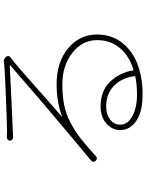

<svg xmlns="http://www.w3.org/2000/svg" viewBox="104 -871 792 1040"><g transform="rotate(-90 500.0 -351.0)"><path d="M506.8 -4.9Q560.5 -4.9 603.5 -13.7Q608.4 -14.6 607.4 -19.5Q597.7 -88.9 554.7 -130.4Q511.7 -171.9 442.4 -171.9Q401.4 -171.9 373 -150.9Q344.7 -129.9 344.7 -96.7Q344.7 -54.7 391.1 -29.8Q437.5 -4.9 506.8 -4.9ZM677.7 -725.6Q681.6 -726.6 685.5 -726.6Q701.2 -726.6 710.9 -715.8Q716.8 -710 716.3 -702.1Q715.8 -694.3 709 -690.4Q689.5 -674.8 682.6 -669.9Q659.2 -651.4 543.9 -548.8Q428.7 -446.3 389.6 -413.1Q388.7 -412.1 389.2 -411.6Q389.6 -411.1 389.6 -411.1Q467.8 -440.4 563.5 -440.4Q682.6 -440.4 757.8 -378.4Q833 -316.4 833 -221.7Q833 -142.6 788.6 -85.9Q744.1 -29.3 671.9 -2Q599.6 25.4 507.8 25.4Q414.1 25.4 364.7 -9.3Q315.4 -43.9 315.4 -95.7Q315.4 -138.7 350.6 -170.4Q385.7 -202.1 443.4 -202.1Q527.3 -202.1 576.7 -151.4Q626 -100.6 638.7 -27.3Q638.7 -23.4 643.6 -24.4Q717.8 -47.9 760.3 -98.1Q802.7 -148.4 802.7 -221.7Q802.7 -300.8 733.9 -355Q665 -409.2 563.5 -409.2Q500 -409.2 451.2 -399.4Q402.3 -389.6 356 -365.2Q309.6 -340.8 270.5 -310.5Q231.4 -280.3 174.8 -228.5Q162.1 -215.8 149.4 -228.5Q143.6 -233.4 143.6 -240.2Q143.6 -248 149.4 -252.9Q194.3 -290 293.5 -373Q392.6 -456.1 420.9 -480.5Q425.8 -483.4 667 -692.4Q667 -692.4 667 -693.4Q667 -694.3 666 -694.3Q480.5 -684.6 310.5 -677.7Q308.6 -677.7 296.4 -677.2Q284.2 -676.8 277.3 -675.8Q269.5 -675.8 264.2 -680.7Q258.8 -685.5 258.3 -692.9Q257.8 -700.2 263.7 -705.1Q269.5 -710 276.4 -710Q289.1 -709 308.6 -709Q349.6 -709 490.2 -714.8Q630.9 -720.7 665 -723.6Q672.9 -724.6 677.7 -725.6Z"/></g></svg>

Font: Gen Jyuu Gothic ExtraLight
Style: Regular
Weight: 100
Designer: [Source Han Sans]
Ryoko NISHIZUKA  (kana & ideographs); Paul D. Hunt (Latin, Greek & Cyrillic); Wenlong ZHANG  (bopomofo
Version: Version 1.002.20150607